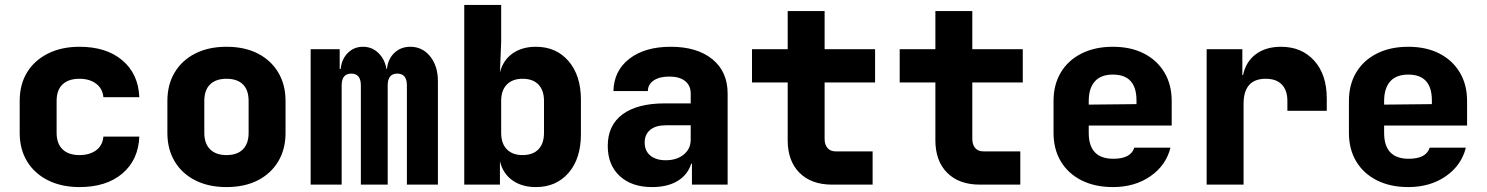

<svg xmlns="http://www.w3.org/2000/svg" viewBox="-20 -750 6040 780"><path d="M303 10Q230 10 175 -17.5Q120 -45 90 -94.5Q60 -144 60 -210V-340Q60 -407 90 -456Q120 -505 175 -532.5Q230 -560 303 -560Q412 -560 477 -505Q542 -450 546 -355H400Q397 -390 370.5 -410Q344 -430 303 -430Q258 -430 234 -407Q210 -384 210 -340V-210Q210 -167 234 -143.5Q258 -120 303 -120Q344 -120 370.5 -139.5Q397 -159 400 -195H546Q542 -100 477 -45Q412 10 303 10Z M900 10Q827 10 773 -17.5Q719 -45 689.5 -94.5Q660 -144 660 -210V-340Q660 -406 689.5 -455.5Q719 -505 773 -532.5Q827 -560 900 -560Q974 -560 1027.5 -532.5Q1081 -505 1110.5 -455.5Q1140 -406 1140 -340V-210Q1140 -144 1110.5 -94.5Q1081 -45 1027.5 -17.5Q974 10 900 10ZM900 -120Q944 -120 967 -143.5Q990 -167 990 -210V-340Q990 -384 967 -407Q944 -430 900 -430Q857 -430 833.5 -407Q810 -384 810 -340V-210Q810 -167 833.5 -143.5Q857 -120 900 -120Z M1242 0V-550H1360V-470H1364Q1368 -510 1393 -535Q1418 -560 1455 -560Q1491 -560 1517 -535Q1543 -510 1550 -470H1552Q1556 -510 1582 -535Q1608 -560 1647 -560Q1696 -560 1727.5 -521Q1759 -482 1759 -420V0H1633V-403Q1633 -451 1594 -451Q1555 -451 1555 -403V0H1446V-403Q1446 -451 1407 -451Q1368 -451 1368 -403V0Z M2157 10Q2100 10 2061.5 -17.5Q2023 -45 2011 -95V0H1866V-730H2016V-580L2011 -456Q2024 -506 2062.5 -533Q2101 -560 2157 -560Q2240 -560 2290 -501.5Q2340 -443 2340 -345V-205Q2340 -106 2290 -48Q2240 10 2157 10ZM2103 -120Q2145 -120 2167.5 -143.5Q2190 -167 2190 -210V-340Q2190 -383 2167.5 -406.5Q2145 -430 2103 -430Q2062 -430 2039 -406.5Q2016 -383 2016 -340V-210Q2016 -167 2039 -143.5Q2062 -120 2103 -120Z M2629 10Q2546 10 2497.5 -35Q2449 -80 2449 -157Q2449 -241 2509 -285.5Q2569 -330 2681 -330H2786V-370Q2786 -403 2763 -421Q2740 -439 2699 -439Q2659 -439 2635.5 -423Q2612 -407 2612 -380H2472Q2474 -463 2537 -511.5Q2600 -560 2705 -560Q2812 -560 2874 -509.5Q2936 -459 2936 -370V0H2791V-85H2788Q2774 -40 2733 -15Q2692 10 2629 10ZM2685 -99Q2729 -99 2757.5 -122Q2786 -145 2786 -183V-241H2684Q2644 -241 2621.5 -222.5Q2599 -204 2599 -171Q2599 -137 2622 -118Q2645 -99 2685 -99Z M3360 0Q3276 0 3228 -48Q3180 -96 3180 -180V-415H3035V-550H3180V-705H3330V-550H3535V-415H3330V-185Q3330 -163 3341.5 -149Q3353 -135 3375 -135H3525V0Z M3960 0Q3876 0 3828 -48Q3780 -96 3780 -180V-415H3635V-550H3780V-705H3930V-550H4135V-415H3930V-185Q3930 -163 3941.5 -149Q3953 -135 3975 -135H4125V0Z M4501 10Q4428 10 4373.5 -17.5Q4319 -45 4289.5 -94.5Q4260 -144 4260 -210V-340Q4260 -406 4289.5 -455.5Q4319 -505 4373.5 -532.5Q4428 -560 4501 -560Q4574 -560 4627.5 -532.5Q4681 -505 4710.5 -455.5Q4740 -406 4740 -340V-240H4403V-210Q4403 -105 4503 -105Q4574 -105 4588 -150H4735Q4717 -78 4653.5 -34Q4590 10 4501 10ZM4403 -340V-325L4597 -327V-342Q4597 -447 4501 -447Q4452 -447 4427.5 -419Q4403 -391 4403 -340Z M4882 0V-550H5027V-445H5030Q5041 -499 5081.5 -529.5Q5122 -560 5184 -560Q5268 -560 5319 -503.5Q5370 -447 5370 -350V-300H5210V-340Q5210 -383 5187.5 -406.5Q5165 -430 5122 -430Q5032 -430 5032 -328V0Z M5701 10Q5628 10 5573.5 -17.5Q5519 -45 5489.5 -94.5Q5460 -144 5460 -210V-340Q5460 -406 5489.5 -455.5Q5519 -505 5573.5 -532.5Q5628 -560 5701 -560Q5774 -560 5827.5 -532.5Q5881 -505 5910.5 -455.5Q5940 -406 5940 -340V-240H5603V-210Q5603 -105 5703 -105Q5774 -105 5788 -150H5935Q5917 -78 5853.5 -34Q5790 10 5701 10ZM5603 -340V-325L5797 -327V-342Q5797 -447 5701 -447Q5652 -447 5627.5 -419Q5603 -391 5603 -340Z"/></svg>

Font: NKDuy Mono ExtraBold
Style: Regular
Weight: 800
Monospace: yes
Designer: NKDuy
Foundry: NKDuy
Version: Version 2.251; ttfautohint (v1.8.4.7-5d5b)